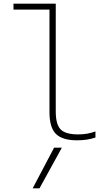

<svg xmlns="http://www.w3.org/2000/svg" viewBox="-20 -750 590 1040"><path d="M194 270H157L273 50H315ZM398 10Q317 10 282.5 -25Q248 -60 248 -142V-698H53V-730H282V-146Q282 -76 308.5 -49Q335 -22 403 -22Q430 -22 452.5 -26Q475 -30 497 -38V-5Q473 3 449 6.5Q425 10 398 10Z"/></svg>

Font: M PLUS Code Latin SemiExpanded ExtraLight
Style: Regular
Weight: 250
Width: 6
Designer: Coji Morishita
Foundry: UNDERFOREST DESIGN
Version: Version 1.002; ttfautohint (v1.8.3)